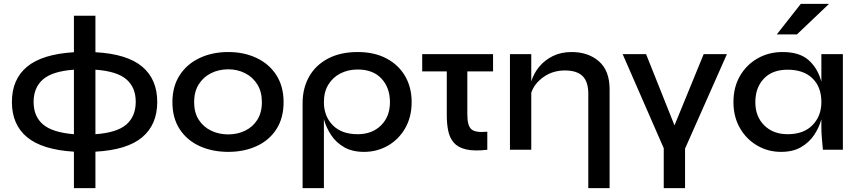

<svg xmlns="http://www.w3.org/2000/svg" viewBox="-20 -780 4470 1000"><path d="M477 200H365V10Q200 0 121 -65.5Q42 -131 42 -249Q42 -367 121 -432.5Q200 -498 365 -508V-698H477V-508Q642 -499 720.5 -433Q799 -367 799 -249Q799 -131 720.5 -65Q642 1 477 10ZM687 -250Q687 -325 638 -367Q589 -409 477 -417V-81Q589 -89 638 -131.5Q687 -174 687 -250ZM155 -249Q155 -174 204 -132Q253 -90 365 -81V-417Q253 -409 204 -366.5Q155 -324 155 -249Z M1169 11Q1086 11 1020 -19Q954 -49 916 -107Q878 -165 878 -248Q878 -330 916 -388.5Q954 -447 1020 -478Q1086 -509 1169 -509Q1251 -509 1316.5 -478Q1382 -447 1419.5 -388.5Q1457 -330 1457 -248Q1457 -165 1419.5 -107Q1382 -49 1316.5 -19Q1251 11 1169 11ZM1169 -80Q1217 -80 1257 -99.5Q1297 -119 1320.5 -156.5Q1344 -194 1344 -248Q1344 -302 1320.5 -340Q1297 -378 1257 -398.5Q1217 -419 1169 -419Q1120 -419 1079.5 -399Q1039 -379 1015 -340.5Q991 -302 991 -248Q991 -194 1015 -156.5Q1039 -119 1079.5 -99.5Q1120 -80 1169 -80Z M1876 11Q1815 11 1773 -13Q1731 -37 1705 -76Q1679 -115 1667 -159V200H1556V-242Q1556 -321 1590 -381Q1624 -441 1688.5 -475Q1753 -509 1843 -509Q1930 -509 1993 -475.5Q2056 -442 2090 -383.5Q2124 -325 2124 -248Q2124 -171 2090.5 -112.5Q2057 -54 2000.5 -21.5Q1944 11 1876 11ZM1843 -81Q1918 -81 1964.5 -127Q2011 -173 2011 -248Q2011 -323 1967 -370.5Q1923 -418 1843 -418Q1793 -418 1753 -397.5Q1713 -377 1690 -339Q1667 -301 1667 -248Q1667 -175 1713 -128Q1759 -81 1843 -81Z M2414 -183Q2414 -125 2435.5 -106.5Q2457 -88 2518 -94V0Q2449 8 2407 -2Q2365 -12 2343.5 -37Q2322 -62 2314.5 -98.5Q2307 -135 2307 -179V-408H2179V-498H2548V-408H2414Z M2636 -498H2747V-356Q2760 -398 2788.5 -432.5Q2817 -467 2859.5 -488Q2902 -509 2957 -509Q3044 -509 3099.5 -460.5Q3155 -412 3155 -315V200H3044V-293Q3044 -354 3014.5 -383.5Q2985 -413 2922 -413Q2859 -413 2811 -379Q2763 -345 2747 -297V0H2636Z M3766 -498 3548 -6V200H3437V-8L3223 -498H3345L3493 -127L3645 -498Z M4048 11Q3980 11 3923.5 -22Q3867 -55 3833.5 -113.5Q3800 -172 3800 -248Q3800 -326 3834 -384.5Q3868 -443 3926 -476Q3984 -509 4056 -509Q4145 -509 4192.5 -466Q4240 -423 4258 -354V-498H4370V0H4266Q4266 -3 4264 -22Q4262 -41 4260 -67Q4258 -93 4258 -118V-159Q4246 -115 4220 -76.5Q4194 -38 4152 -13.5Q4110 11 4048 11ZM4082 -81Q4166 -81 4212 -128.5Q4258 -176 4258 -248Q4258 -327 4211.5 -372Q4165 -417 4082 -417Q4002 -417 3958 -370Q3914 -323 3914 -248Q3914 -173 3960.5 -127Q4007 -81 4082 -81ZM4026 -601 4151 -760H4298L4131 -601Z"/></svg>

Font: Syne SemiBold
Style: Regular
Weight: 600
Designer: Lucas Descroix
Foundry: Bonjour Monde
Version: Version 2.200; ttfautohint (v1.8.4)